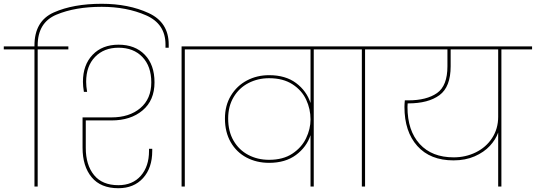

<svg xmlns="http://www.w3.org/2000/svg" viewBox="-55 -985 2830 1014"><path d="M482 -965Q624 -965 730 -916Q836 -867 836 -750V-733H819V-750Q819 -859 716.5 -904Q614 -949 482 -949Q342 -949 243 -907.5Q144 -866 144 -745V-740H306V-724H144V0H127V-724H-35V-740H127V-745Q127 -874 229.5 -919.5Q332 -965 482 -965Z M398 -349V-204Q398 -114 441.5 -60.5Q485 -7 570 -7Q645 -7 688.5 -56.5Q732 -106 732 -188V-199H749V-188Q749 -98 700.5 -44.5Q652 9 570 9Q477 9 429 -49Q381 -107 381 -205V-365H534Q628 -365 686 -414Q744 -463 744 -550Q744 -635 697 -684Q650 -733 571 -733Q494 -733 447 -684.5Q400 -636 400 -553Q400 -530 405 -500H388Q383 -530 383 -553Q383 -642 434 -695.5Q485 -749 571 -749Q658 -749 709.5 -696Q761 -643 761 -550Q761 -455 698 -402Q635 -349 534 -349ZM1083 -740V-724H921V0H904V-740Z M1764 -740V-724H1602V0H1585V-271Q1564 -208 1508 -166.5Q1452 -125 1366 -125Q1300 -125 1247 -153Q1194 -181 1163.5 -234Q1133 -287 1133 -359Q1133 -428 1164.5 -480Q1196 -532 1249 -560Q1302 -588 1366 -588Q1453 -588 1508.5 -546.5Q1564 -505 1585 -441V-724H1013V-740ZM1366 -141Q1440 -141 1489 -173.5Q1538 -206 1561.5 -255Q1585 -304 1585 -354V-355Q1585 -409 1562 -458.5Q1539 -508 1489.5 -540Q1440 -572 1366 -572Q1307 -572 1257.5 -546.5Q1208 -521 1179 -472.5Q1150 -424 1150 -359Q1150 -291 1178.5 -242Q1207 -193 1256 -167Q1305 -141 1366 -141Z M1856 0V-724H1694V-740H2035V-724H1873V0Z M2755 -724H2593V0H2576V-285Q2563 -248 2532 -214.5Q2501 -181 2452 -159.5Q2403 -138 2340 -138Q2217 -138 2149 -214Q2081 -290 2081 -420Q2081 -435 2083 -455H2101Q2198 -455 2253 -493.5Q2308 -532 2308 -635V-724H1965V-740H2755ZM2576 -724H2325V-635Q2325 -526 2266 -482.5Q2207 -439 2101 -439H2098Q2097 -430 2097 -420Q2097 -295 2161.5 -224.5Q2226 -154 2341 -154Q2404 -154 2458 -180.5Q2512 -207 2544 -256Q2576 -305 2576 -368Z"/></svg>

Font: Fz Poppins Thin
Style: Regular
Weight: 100
Designer: Ninad Kale (Devanagari), Jonny Pinhorn (Latin)
Foundry: Indian Type Foundry
Version: Vit hóa bi Vntype.Com & FontZin.Com